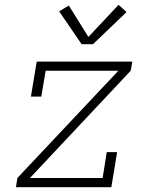

<svg xmlns="http://www.w3.org/2000/svg" viewBox="-20 -775 640 795"><path d="M46 0 52 -38 470 -482H169L151 -375H108L132 -520H528L521 -482L104 -38H405L422 -145H465L441 0ZM318 -592 225 -728 265 -752 346 -622 471 -755 504 -725 365 -592Z"/></svg>

Font: Iosevka Etoile XLtObl
Style: Regular
Weight: 200
Italic angle: -9°
Designer: Belleve Invis
Foundry: Belleve Invis
Version: Version 15.5.2; ttfautohint (v1.8.4)